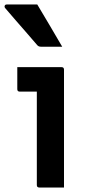

<svg xmlns="http://www.w3.org/2000/svg" viewBox="-33 -835 403 855"><path d="M131 -11V-427H55Q44 -427 44 -438V-536H241Q252 -536 252 -525V0H142Q131 0 131 -11ZM133 -815Q162 -767 189.5 -720Q217 -673 244 -627H149Q138 -627 132 -635Q104 -668 81 -694Q58 -720 36.5 -745Q15 -770 -10 -799Q-14 -804 -12 -809.5Q-10 -815 -3 -815Z"/></svg>

Font: Recursive Sn Lnr St SmB
Style: Regular
Weight: 600
Version: Version 1.079;hotconv 1.0.112;makeotfexe 2.5.65598; ttfautoh